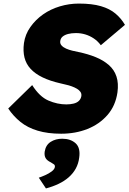

<svg xmlns="http://www.w3.org/2000/svg" viewBox="-20 -738 719 1074"><path d="M322 10Q247 10 190.5 -7Q134 -24 94.5 -56Q55 -88 26 -131L160 -262Q201 -197 251 -175.5Q301 -154 351 -154Q373 -154 391.5 -158.5Q410 -163 421 -173.5Q432 -184 435 -200Q437 -214 430 -224Q423 -234 410.5 -241.5Q398 -249 381.5 -255Q365 -261 348.5 -264.5Q332 -268 317 -272Q260 -285 218.5 -305Q177 -325 151.5 -352.5Q126 -380 117 -416Q108 -452 114 -497Q121 -546 150 -587Q179 -628 221 -657.5Q263 -687 315 -702.5Q367 -718 421 -718Q495 -718 544.5 -703.5Q594 -689 626 -662Q658 -635 679 -599L544 -485Q527 -508 504.5 -523Q482 -538 457 -545.5Q432 -553 405 -553Q380 -553 361 -548Q342 -543 330.5 -533.5Q319 -524 317 -508Q315 -494 324.5 -483.5Q334 -473 350 -466Q366 -459 384.5 -454.5Q403 -450 419 -447Q472 -436 515 -418.5Q558 -401 588.5 -374.5Q619 -348 631.5 -310Q644 -272 637 -221Q626 -146 581 -94.5Q536 -43 469 -16.5Q402 10 322 10ZM237 316 197 256Q212 251 232.5 242Q253 233 269 221Q285 209 287 196Q288 186 282 181.5Q276 177 264 170Q243 160 235 146Q227 132 230 110Q236 73 263.5 55.5Q291 38 328 38Q375 38 403 63.5Q431 89 423 144Q419 177 404 204.5Q389 232 364.5 253.5Q340 275 307.5 290.5Q275 306 237 316Z"/></svg>

Font: Lexend ExtBd
Style: Italic
Weight: 800
Italic angle: -8.13011°
Designer: Bonnie Shaver-Troup, Thomas Jockin
Foundry: Lexend
Version: Version 1.007